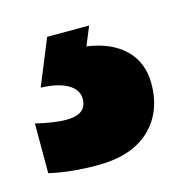

<svg xmlns="http://www.w3.org/2000/svg" viewBox="-88 -48 319 336"><g transform="rotate(-15 71.5 120.0)"><path d="M179 126Q179 178 146 209Q113 240 51 240Q2 240 -36 231V141Q-19 145 -5.5 147Q8 149 19 149Q56 149 56 121Q56 104 38.5 94Q21 84 -10 83L24 0H100L86 34Q130 40 154.5 64Q179 88 179 126Z"/></g></svg>

Font: Noto Sans Sinhala UI ExtraCondensed Black
Style: Regular
Weight: 900
Width: 2
Designer: Jelle Bosma - Monotype Design Team
Foundry: Monotype Imaging Inc.
Version: Version 2.006; ttfautohint (v1.8.4.7-5d5b)